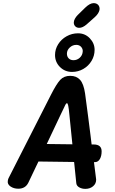

<svg xmlns="http://www.w3.org/2000/svg" viewBox="-20 -1197 735 1228"><path d="M452 -1053Q452 -1064 459 -1077Q466 -1090 477 -1101L525 -1148Q555 -1177 579 -1177Q596 -1177 606.5 -1167Q617 -1157 617 -1140L616 -1132Q611 -1110 587 -1088L533 -1040Q508 -1019 487 -1019Q471 -1019 461.5 -1028.5Q452 -1038 452 -1053ZM332 -845Q332 -882 352 -914Q372 -946 406 -965Q440 -984 479 -984Q524 -984 554.5 -952Q585 -920 585 -878Q585 -840 565.5 -807.5Q546 -775 513 -756Q480 -737 441 -737Q395 -737 363.5 -768.5Q332 -800 332 -845ZM408 -854Q408 -835 419.5 -823.5Q431 -812 450 -812Q473 -812 490 -827.5Q507 -843 509 -866Q511 -883 499.5 -896.5Q488 -910 468 -910Q444 -910 426 -893Q408 -876 408 -854ZM587 -160H581Q591 -81 594 -57Q595 -53 595 -48Q595 -22 575 -5.5Q555 11 526 11Q504 11 487 1.5Q470 -8 468 -25L454 -161L226 -164L212 -135Q196 -100 161 -28Q142 10 97 10Q68 10 47 -4.5Q26 -19 30 -41Q32 -53 35 -58Q219 -418 306 -591Q341 -660 365 -686Q389 -712 429 -712Q469 -712 492 -686.5Q515 -661 524 -600Q534 -531 544 -449Q554 -367 559 -331L566 -273H579Q630 -273 630 -229Q630 -199 618.5 -179.5Q607 -160 587 -160ZM443 -274 424 -461Q420 -504 416.5 -520.5Q413 -537 408 -537Q404 -537 398.5 -527.5Q393 -518 383 -495L369 -466L279 -276Z"/></svg>

Font: Mali SemiBold
Style: Italic
Weight: 600
Italic angle: -10°
Version: Version 1.000; ttfautohint (v1.6)